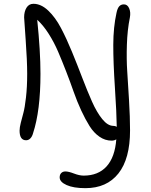

<svg xmlns="http://www.w3.org/2000/svg" viewBox="-20 -730 793 1010"><path d="M429.2 259.8Q366.7 259.8 330.3 243.4Q293.9 227.1 293.9 203.1Q293.9 188.5 302.2 180.2Q310.5 171.9 324.2 171.9Q340.8 171.9 369.4 182.9Q397.9 193.8 419.9 193.8Q496.6 193.8 540.5 145.5Q584.5 97.2 591.8 2.9Q581.5 9.8 566.9 9.8Q532.7 9.8 502.9 -11Q473.1 -31.7 451.2 -66.7Q429.2 -101.6 407.2 -148.9Q385.3 -196.3 367.4 -247.3Q349.6 -298.3 328.1 -353.8Q306.6 -409.2 285.6 -458.3Q264.6 -507.3 236.1 -552.2Q207.5 -597.2 175.8 -626Q192.9 -460.4 192.9 -341.8Q192.9 -147.9 153.8 -28.8Q149.4 -12.2 139.9 -2.2Q130.4 7.8 117.2 7.8Q83 7.8 83 -43Q83 -59.1 89.4 -84.2Q95.7 -109.4 103 -136Q110.4 -162.6 116.7 -217.8Q123 -272.9 123 -341.8Q123 -409.7 115 -520.8Q106.9 -631.8 106.9 -638.2Q106.9 -669.4 119.6 -689.7Q132.3 -710 155.8 -710Q195.8 -710 233.4 -674.6Q271 -639.2 300.8 -582.5Q330.6 -525.9 358.6 -457.5Q386.7 -389.2 412.8 -320.6Q439 -252 464.1 -195.3Q489.3 -138.7 518.1 -103.3Q546.9 -67.9 576.2 -67.9Q585.9 -67.9 594.2 -63Q593.3 -135.3 584.5 -268.3Q575.7 -401.4 575.9 -494.4Q576.2 -587.4 592.8 -662.1Q597.7 -686 606.9 -696.5Q616.2 -707 631.8 -707Q650.4 -707 659.4 -686.3Q668.5 -665.5 663.1 -637.2Q649.9 -571.8 647.5 -494.9Q645 -418 649.2 -356Q653.3 -293.9 658.7 -203.4Q664.1 -112.8 664.1 -43.9Q664.1 105.5 602.8 182.6Q541.5 259.8 429.2 259.8Z"/></svg>

Font: Shantell Sans Normal
Style: Regular
Weight: 300
Designer: Stephen Nixon, Anya Danilova, Shantell Martin
Foundry: Arrow Type
Version: Version 1.006;[559af2be0]